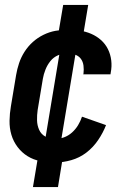

<svg xmlns="http://www.w3.org/2000/svg" viewBox="-20 -648 515 775"><path d="M202 8Q172 8 143.5 2.5Q115 -3 91.5 -17.5Q68 -32 51 -54.5Q34 -77 26 -104Q18 -131 18.5 -160.5Q19 -190 24 -219L45 -345Q49 -369 57 -393Q65 -417 79 -439Q93 -461 112.5 -478.5Q132 -496 155.5 -507.5Q179 -519 203.5 -523.5Q228 -528 252 -528Q277 -528 301.5 -524.5Q326 -521 348 -511.5Q370 -502 387.5 -486.5Q405 -471 415.5 -450Q426 -429 429 -404.5Q432 -380 427 -355L426 -348H316L317 -351Q319 -367 317 -383Q315 -399 306.5 -410.5Q298 -422 283 -427.5Q268 -433 252 -433Q233 -433 214.5 -425Q196 -417 183.5 -401.5Q171 -386 163.5 -367Q156 -348 153 -330L132 -204Q129 -183 129.5 -162.5Q130 -142 138 -124Q146 -106 163.5 -96.5Q181 -87 202 -87Q220 -87 238 -93.5Q256 -100 270.5 -113Q285 -126 295 -142.5Q305 -159 311 -177L408 -143Q396 -112 376 -82.5Q356 -53 328.5 -32Q301 -11 267.5 -1.5Q234 8 202 8ZM113 107 140 -54 157 -52 227 -473H260L210 -480L235 -628H336L309 -466L291 -468L221 -47H189L238 -40L214 107Z"/></svg>

Font: Iosevka QP
Style: Bold Italic
Weight: 700
Italic angle: -9°
Designer: Belleve Invis
Foundry: Belleve Invis
Version: Version 20.0.0; ttfautohint (v1.8.4)